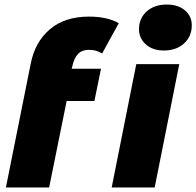

<svg xmlns="http://www.w3.org/2000/svg" viewBox="-20 -824 863 844"><path d="M298 -533 295 -522H424L395 -380H273L196 0H6L115 -544Q134 -640 199.5 -695.5Q265 -751 371 -751Q452 -751 502 -722L429 -589Q403 -605 372 -605Q341 -605 323.5 -587.5Q306 -570 298 -533ZM579 -542H768L660 0H471ZM591 -696Q591 -743 624.5 -773.5Q658 -804 713 -804Q763 -804 793 -778.5Q823 -753 823 -713Q823 -664 789 -633Q755 -602 700 -602Q651 -602 621 -629Q591 -656 591 -696Z"/></svg>

Font: Montserrat Alternates ExtraBold
Style: Italic
Weight: 800
Italic angle: -11.3°
Designer: Julieta Ulanovsky
Foundry: Julieta Ulanovsky
Version: Version 7.200